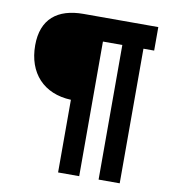

<svg xmlns="http://www.w3.org/2000/svg" viewBox="-82 -801 784 873"><g transform="rotate(10 310.0 -365.0)"><path d="M244.5 0H342V-621.5H431.5V0H529V-621.5H578.5V-730H233.5C113.5 -730 41.5 -673 41.5 -551.5C41.5 -424 117.5 -340.5 244.5 -335.5Z"/></g></svg>

Font: Monaspace Argon SemiBold
Style: Regular
Weight: 600
Designer: Riley Cran & the Lettermatic Team
Foundry: Lettermatic
Version: Version 1.000 (Monaspace Argon)